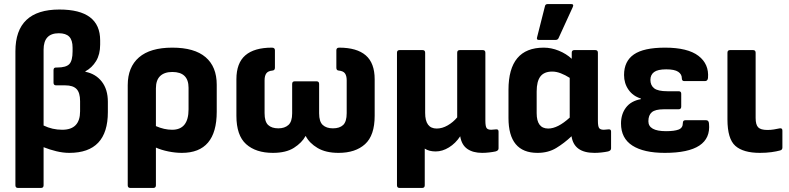

<svg xmlns="http://www.w3.org/2000/svg" viewBox="-20 -742 3893 947"><path d="M69 185Q56 185 56 172V-489Q56 -695 273 -695Q474 -695 474 -543V-522Q474 -474 454 -441Q434 -408 401 -390V-388Q452 -378 482 -339.5Q512 -301 512 -240V-189Q512 12 322 12Q291 12 258 4Q225 -4 195 -16V172Q195 185 182 185ZM195 -497V-123Q238 -102 287 -102Q375 -102 375 -193V-243Q375 -285 357.5 -303Q340 -321 302 -321H257Q244 -321 244 -334V-396Q244 -409 256 -409H262Q306 -409 322 -426Q338 -443 338 -489V-507Q338 -544 321.5 -561Q305 -578 270 -578Q195 -578 195 -497Z M623 185Q610 185 610 172V-322Q610 -411 665.5 -459Q721 -507 830 -507Q939 -507 994 -460Q1049 -413 1049 -324V-191Q1049 12 877 12Q845 12 810.5 5Q776 -2 749 -14V172Q749 185 736 185ZM749 -306V-120Q790 -102 829 -102Q910 -102 910 -203V-309Q910 -387 830 -387Q791 -387 770 -367Q749 -347 749 -306Z M1326 12Q1242 12 1194 -31Q1146 -74 1146 -171V-351Q1146 -431 1190 -469Q1234 -507 1321 -507Q1336 -507 1336 -494V-408Q1336 -395 1324 -394Q1302 -392 1293.5 -380Q1285 -368 1285 -346V-184Q1285 -142 1302.5 -125.5Q1320 -109 1353 -109Q1384 -109 1402.5 -125.5Q1421 -142 1421 -183V-328Q1421 -341 1434 -341H1541Q1554 -341 1554 -328V-183Q1554 -142 1572 -125.5Q1590 -109 1622 -109Q1655 -109 1672.5 -125.5Q1690 -142 1690 -184V-346Q1690 -368 1681.5 -380Q1673 -392 1650 -394Q1639 -395 1639 -408V-494Q1639 -507 1653 -507Q1740 -507 1784 -469Q1828 -431 1828 -351V-171Q1828 -74 1780.5 -31Q1733 12 1650 12Q1587 12 1546.5 -12Q1506 -36 1488 -71H1487Q1469 -38 1430 -13Q1391 12 1326 12Z M1951 185Q1938 185 1938 172V-482Q1938 -495 1951 -495H2064Q2077 -495 2077 -482V-185Q2077 -108 2134 -108Q2161 -108 2188 -123.5Q2215 -139 2235 -163V-482Q2235 -495 2248 -495H2361Q2374 -495 2374 -482V-147Q2374 -119 2380 -110.5Q2386 -102 2403 -102Q2409 -102 2415 -103Q2421 -104 2427 -104Q2439 -105 2439 -93V-10Q2439 1 2424 5Q2410 8 2392 10Q2374 12 2358 12Q2313 12 2285 -7.5Q2257 -27 2250 -69V-70Q2227 -35 2194.5 -15Q2162 5 2129 5Q2096 5 2075 -9V172Q2075 185 2062 185Z M2631 12Q2488 12 2488 -160V-299Q2488 -507 2662 -507Q2699 -507 2736 -492Q2773 -477 2800 -452V-482Q2800 -495 2813 -495H2916Q2929 -495 2929 -482V-147Q2929 -119 2935 -110.5Q2941 -102 2958 -102Q2964 -102 2970 -103Q2976 -104 2982 -104Q2994 -105 2994 -93V-10Q2994 1 2979 5Q2965 8 2947 10Q2929 12 2912 12Q2811 12 2799 -70Q2763 -36 2723.5 -12Q2684 12 2631 12ZM2627 -184Q2627 -108 2684 -108Q2731 -108 2790 -162V-358Q2768 -372 2746 -380.5Q2724 -389 2704 -389Q2664 -389 2645.5 -365Q2627 -341 2627 -291ZM2638 -545Q2625 -545 2629 -558L2668 -712Q2670 -722 2682 -722H2797Q2812 -722 2805 -707L2735 -554Q2731 -545 2720 -545Z M3259 12Q3155 12 3099 -24Q3043 -60 3043 -133Q3043 -179 3067.5 -211.5Q3092 -244 3141 -253V-256Q3102 -268 3080 -299.5Q3058 -331 3058 -372Q3058 -440 3106.5 -473.5Q3155 -507 3260 -507Q3372 -507 3425 -466.5Q3478 -426 3472 -357Q3470 -342 3457 -342H3355Q3343 -342 3343 -356Q3343 -376 3325 -388Q3307 -400 3266 -400Q3224 -400 3206 -386.5Q3188 -373 3188 -348Q3188 -321 3206.5 -306.5Q3225 -292 3271 -292H3327Q3340 -292 3340 -280V-216Q3340 -203 3327 -203H3254Q3212 -203 3195 -188.5Q3178 -174 3178 -144Q3178 -95 3265 -95Q3306 -95 3327 -103Q3348 -111 3348 -135Q3348 -149 3360 -149H3463Q3476 -149 3477 -132Q3491 12 3259 12Z M3728 12Q3646 12 3607 -22.5Q3568 -57 3568 -153V-482Q3568 -495 3581 -495H3694Q3707 -495 3707 -482V-160Q3707 -127 3719.5 -114Q3732 -101 3765 -101Q3782 -101 3797 -103.5Q3812 -106 3826 -109Q3839 -111 3839 -98V-14Q3839 -3 3828 0Q3810 5 3784.5 8.5Q3759 12 3728 12Z"/></svg>

Font: Sofia Sans ExtraBold
Style: Regular
Weight: 800
Designer: Botio Nikoltchev, Ani Petrova
Foundry: lettersoup
Version: Version 4.101; ttfautohint (v1.8.4.7-5d5b)